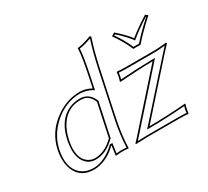

<svg xmlns="http://www.w3.org/2000/svg" viewBox="-139 -921 1250 1154"><g transform="rotate(-30 486.0 -344.0)"><path d="M632.3 -49.8Q753.9 -50.3 884.8 -61L886.2 -58.1Q880.9 -42 877.9 -26.9Q877.4 -24.4 874 0L871.6 2.9Q849.1 0 815.9 0H589.8Q589.8 0 508.3 2.9L506.3 -1.5Q515.1 -9.8 534.7 -32.2L843.3 -378.9Q792 -378.4 734.6 -375.5Q677.2 -372.6 645 -370.1L613.3 -368.2L611.8 -371.1Q617.2 -386.7 620.6 -401.9Q621.1 -405.3 624 -429.2L627 -432.1Q649.4 -429.2 682.1 -429.2H886.2Q906.7 -429.2 954.1 -434.1Q966.3 -435.5 968.3 -435.1Q972.7 -433.1 972.2 -429.2Q962.4 -419.9 933.1 -387.2ZM780.3 -501Q754.9 -563 707 -630.9L730 -644Q790 -590.8 816.9 -554.2Q863.8 -593.3 943.8 -644L960 -630.9Q877 -555.7 830.6 -501ZM374.5 -64Q315.9 -4.9 240.7 7.8Q227.1 9.8 215.8 9.8Q122.6 9.8 89.8 -68.8Q66.9 -125.5 83 -203.1Q106.4 -314.5 203.6 -383.3Q281.7 -438.5 370.1 -439Q409.2 -439 444.8 -419.9Q447.8 -418 449.7 -417L463.4 -481.9Q491.2 -613.3 493.2 -669.9L496.1 -672.9Q531.2 -675.8 590.3 -698.2Q598.1 -696.3 597.2 -688Q570.3 -607.4 547.4 -500L481.9 -191.9Q460.4 -90.3 458 0L455.6 2.9Q436.5 0 411.6 0Q399.4 0 376.5 2.9Q367.7 2.9 368.2 0L376.5 -64ZM384.3 -108.9 432.1 -335Q412.6 -382.3 377 -391.1Q364.3 -394 349.6 -394Q262.7 -394 211.9 -319.8Q184.6 -279.3 171.9 -221.2Q147 -103 207 -61.5Q228.5 -47.4 253.9 -46.9Q322.8 -47.9 384.3 -108.9ZM632.3 -40H609.9L925.8 -393.6Q945.3 -415.5 953.1 -423.8Q907.2 -418.9 886.2 -418.9H682.1Q654.3 -418.9 633.3 -421.4Q631.3 -405.3 630.4 -399.9Q628.4 -390.6 625 -378.9Q742.2 -387.2 843.3 -388.7L866.2 -389.2L542.5 -25.4Q527.3 -8.8 526.9 -7.8Q568.8 -9.8 589.8 -9.8H815.9Q843.8 -9.8 864.7 -7.8Q866.7 -24.4 867.7 -29.3Q869.6 -38.6 873.5 -50.3Q740.7 -40.5 632.3 -40ZM787.1 -511.2H825.7Q870.6 -563.5 944.8 -630.4L943.4 -631.8Q867.7 -584 823.2 -546.4L814.9 -539.6L808.6 -548.3Q781.2 -585 728.5 -631.8L721.7 -627.9Q763.7 -566.4 787.1 -511.2ZM367.7 -70.8 370.6 -74.2H388.2L378.9 -7.3Q399.4 -9.8 411.6 -9.8Q430.7 -9.8 448.2 -7.8Q452.1 -98.6 472.2 -193.8L537.6 -502Q560.5 -608.4 585.9 -685.5Q535.6 -667 502.9 -663.6Q499.5 -604.5 473.1 -480L456.5 -400.9L444.3 -408.7Q412.6 -426.3 370.1 -429.2Q263.7 -429.2 179.7 -350.6Q111.8 -286.6 92.8 -200.7Q68.4 -84.5 128.4 -30.3Q151.9 -9.8 183.1 -3.4Q199.2 -0.5 215.8 0Q278.3 0 342.3 -48.8Q356.4 -59.6 367.7 -70.8ZM393.6 -104 391.1 -102.1Q326.2 -37.1 253.9 -37.1Q196.8 -37.1 169.9 -89.8Q155.3 -120.1 155.3 -161.1Q155.8 -190.4 162.1 -223.1Q192.4 -365.2 300.8 -397Q325.7 -403.8 349.6 -403.8Q410.6 -403.8 437.5 -347.7Q439.9 -342.8 441.4 -338.9L442.9 -335.9Z"/></g></svg>

Font: Linux Biolinum Outline O
Style: Italic
Weight: 400
Italic angle: -12°
Designer: Philipp H. Poll
Foundry: Philipp H. Poll
Version: Version 0.6.2